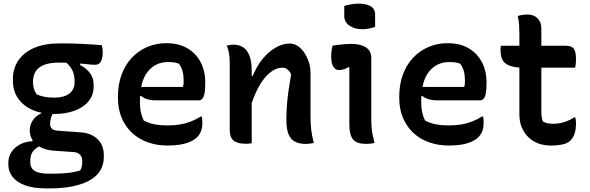

<svg xmlns="http://www.w3.org/2000/svg" viewBox="-20 -788 3250 1058"><path d="M144 -68Q144 -88 151 -106Q158 -124 172 -139Q186 -154 207 -163V-178L279 -173Q267 -158 261.5 -140.5Q256 -123 256 -104Q256 -89 265.5 -79.5Q275 -70 295 -68L422 -59Q461 -57 490.5 -41Q520 -25 536 2Q552 29 552 65V78Q552 116 534.5 148Q517 180 480 202.5Q443 225 386.5 237.5Q330 250 252 250H232Q165 250 119 233.5Q73 217 49.5 187Q26 157 26 119V108Q26 76 42.5 50.5Q59 25 89 8.5Q119 -8 159 -10V-32L221 7Q195 17 178.5 29.5Q162 42 154.5 58.5Q147 75 147 97V107Q147 128 158 142Q169 156 192 162.5Q215 169 249 169H272Q318 169 354 165Q390 161 422 151Q428 141 430.5 129.5Q433 118 433 106V97Q433 78 421.5 65Q410 52 386 50L274 42Q233 39 204 23.5Q175 8 159.5 -16Q144 -40 144 -68ZM325 -455 422 -454V-429Q457 -411 476.5 -384.5Q496 -358 496 -320V-311Q496 -264 468 -230Q440 -196 391 -178Q342 -160 280 -160Q214 -159 162 -181Q110 -203 80.5 -244.5Q51 -286 51 -344V-352Q51 -411 81.5 -455.5Q112 -500 169.5 -524.5Q227 -549 312 -549Q376 -549 428.5 -546.5Q481 -544 541 -539Q543 -533 544.5 -522.5Q546 -512 546 -500Q546 -470 536.5 -450.5Q527 -431 504 -431Q486 -431 462 -434Q438 -437 400 -440Q362 -443 303 -443Q234 -443 198 -417Q162 -391 162 -337V-331Q162 -317 166.5 -300.5Q171 -284 182 -268Q203 -259 225.5 -254.5Q248 -250 280 -250Q332 -250 361.5 -272Q391 -294 391 -335V-344Q391 -363 385.5 -382.5Q380 -402 366 -421Q352 -440 325 -455Z M896 -550Q965 -550 1012.5 -522Q1060 -494 1085.5 -445.5Q1111 -397 1111 -333V-329Q1111 -292 1106.5 -271.5Q1102 -251 1094 -243Q1086 -235 1075 -235H838Q812 -235 791 -241.5Q770 -248 757 -260L737 -250L740 -309H988Q991 -318 991.5 -328Q992 -338 992 -346Q992 -373 986 -395.5Q980 -418 966 -437Q952 -442 939.5 -444Q927 -446 905 -446Q836 -446 793.5 -392.5Q751 -339 751 -230V-223Q751 -193 756.5 -168.5Q762 -144 772 -124Q798 -110 829 -103.5Q860 -97 905 -97Q940 -97 971 -102Q1002 -107 1030.5 -118Q1059 -129 1086 -146H1092Q1094 -138 1094.5 -130Q1095 -122 1095 -113Q1095 -84 1087.5 -65Q1080 -46 1066 -32Q1050 -16 1024.5 -5.5Q999 5 968.5 9.5Q938 14 904 14Q844 14 794 -4Q744 -22 707.5 -56Q671 -90 650.5 -138.5Q630 -187 630 -248V-255Q630 -323 650 -377Q670 -431 706 -469.5Q742 -508 791 -529Q840 -550 896 -550Z M1709 0Q1698 2 1687.5 3.5Q1677 5 1664 5Q1631 5 1607 -6.5Q1583 -18 1570.5 -47Q1558 -76 1558 -129Q1558 -169 1561 -208.5Q1564 -248 1570 -289.5Q1576 -331 1584 -378Q1576 -396 1564 -405.5Q1552 -415 1537 -415Q1511 -415 1486 -400.5Q1461 -386 1436.5 -356Q1412 -326 1390 -278Q1368 -230 1349 -163L1348 -370H1373Q1394 -422 1425.5 -461.5Q1457 -501 1496.5 -524.5Q1536 -548 1577 -548Q1601 -548 1621.5 -534Q1642 -520 1657.5 -496.5Q1673 -473 1682 -445Q1691 -417 1691 -388Q1691 -348 1691 -308.5Q1691 -269 1691 -229Q1691 -189 1691 -149Q1691 -105 1695 -72.5Q1699 -40 1709 0ZM1367 1Q1360 2 1354.5 3Q1349 4 1344 4Q1339 4 1333 4Q1308 4 1291.5 -1Q1275 -6 1265 -15.5Q1255 -25 1250.5 -38.5Q1246 -52 1246 -69Q1246 -119 1246 -167Q1246 -215 1246 -260.5Q1246 -306 1246 -351Q1246 -396 1246 -441Q1246 -469 1242 -493.5Q1238 -518 1229 -537Q1235 -538 1241 -539Q1247 -540 1253.5 -541Q1260 -542 1265 -542Q1295 -542 1318 -528.5Q1341 -515 1354 -483Q1367 -451 1367 -395Q1367 -328 1367 -259Q1367 -190 1367 -124Q1367 -58 1367 1Z M1905 -105Q1905 -132 1905 -162.5Q1905 -193 1905 -225Q1905 -257 1905 -290Q1905 -323 1905 -355Q1905 -387 1905 -416L1900 -418Q1894 -415 1888 -411.5Q1882 -408 1875.5 -406.5Q1869 -405 1862 -403.5Q1855 -402 1848 -402Q1828 -402 1816.5 -421Q1805 -440 1805 -477Q1805 -492 1807 -507.5Q1809 -523 1812 -536Q1823 -538 1833 -539.5Q1843 -541 1853.5 -542Q1864 -543 1874.5 -544Q1885 -545 1895.5 -545.5Q1906 -546 1916 -546Q1948 -546 1973 -538Q1998 -530 2012 -513Q2026 -496 2026 -468Q2026 -429 2026 -386.5Q2026 -344 2026 -300.5Q2026 -257 2026 -215Q2026 -173 2026 -135Q2026 -109 2027.5 -88.5Q2029 -68 2033 -47.5Q2037 -27 2044 0Q2032 2 2021.5 3.5Q2011 5 1999 5Q1948 5 1926.5 -18.5Q1905 -42 1905 -105ZM1877 -755Q1884 -758 1893.5 -760Q1903 -762 1913 -764Q1923 -766 1934.5 -767Q1946 -768 1956 -768Q1997 -768 2022 -754Q2047 -740 2047 -706V-640Q2040 -637 2031.5 -635Q2023 -633 2014 -631Q2005 -629 1995.5 -628Q1986 -627 1976 -627Q1933 -627 1905 -647Q1877 -667 1877 -700Z M2446 -550Q2515 -550 2562.5 -522Q2610 -494 2635.5 -445.5Q2661 -397 2661 -333V-329Q2661 -292 2656.5 -271.5Q2652 -251 2644 -243Q2636 -235 2625 -235H2388Q2362 -235 2341 -241.5Q2320 -248 2307 -260L2287 -250L2290 -309H2538Q2541 -318 2541.5 -328Q2542 -338 2542 -346Q2542 -373 2536 -395.5Q2530 -418 2516 -437Q2502 -442 2489.5 -444Q2477 -446 2455 -446Q2386 -446 2343.5 -392.5Q2301 -339 2301 -230V-223Q2301 -193 2306.5 -168.5Q2312 -144 2322 -124Q2348 -110 2379 -103.5Q2410 -97 2455 -97Q2490 -97 2521 -102Q2552 -107 2580.5 -118Q2609 -129 2636 -146H2642Q2644 -138 2644.5 -130Q2645 -122 2645 -113Q2645 -84 2637.5 -65Q2630 -46 2616 -32Q2600 -16 2574.5 -5.5Q2549 5 2518.5 9.5Q2488 14 2454 14Q2394 14 2344 -4Q2294 -22 2257.5 -56Q2221 -90 2200.5 -138.5Q2180 -187 2180 -248V-255Q2180 -323 2200 -377Q2220 -431 2256 -469.5Q2292 -508 2341 -529Q2390 -550 2446 -550Z M2740 -536H3096Q3130 -536 3142 -519.5Q3154 -503 3154 -463Q3154 -455 3153.5 -446Q3153 -437 3152 -429.5Q3151 -422 3149 -415H2870Q2831 -415 2805.5 -421Q2780 -427 2765 -439Q2750 -451 2744 -469.5Q2738 -488 2738 -514Q2738 -518 2738.5 -522Q2739 -526 2739 -529.5Q2739 -533 2740 -536ZM3150 -141Q3152 -133 3153 -125Q3154 -117 3154 -108Q3154 -78 3147.5 -56Q3141 -34 3129 -20Q3122 -11 3112 -4.5Q3102 2 3087.5 6Q3073 10 3055.5 12Q3038 14 3015 14Q2978 14 2946.5 2.5Q2915 -9 2891.5 -32Q2868 -55 2855 -86.5Q2842 -118 2842 -157Q2842 -213 2842 -268.5Q2842 -324 2842 -379.5Q2842 -435 2842 -490.5Q2842 -546 2842 -601Q2842 -626 2840.5 -650.5Q2839 -675 2833 -700Q2847 -704 2860.5 -706Q2874 -708 2887 -708Q2908 -708 2925 -699.5Q2942 -691 2952.5 -673.5Q2963 -656 2963 -629Q2963 -572 2963 -515Q2963 -458 2963 -400.5Q2963 -343 2963 -286Q2963 -229 2963 -172Q2963 -156 2965 -142.5Q2967 -129 2972 -118Q2984 -112 2996.5 -109Q3009 -106 3028 -106Q3050 -106 3069.5 -110Q3089 -114 3108 -122Q3127 -130 3144 -141Z"/></svg>

Font: Recursive Casual SemiBold
Style: Regular
Weight: 600
Version: Version 1.047